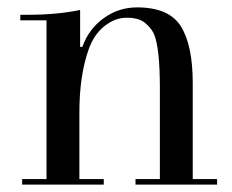

<svg xmlns="http://www.w3.org/2000/svg" viewBox="-20 -500 628 520"><path d="M261 -15V0H40V-15H106V-445H35V-460H56Q135 -460 197 -473V-373H203Q220 -421 260.5 -450.5Q301 -480 351 -480Q438 -480 470 -428.5Q502 -377 502 -275V-15H568V0H347V-15H413V-261Q413 -374 396 -410Q388 -426 371.5 -439Q355 -452 323 -452Q291 -452 262.5 -429Q234 -406 220 -366Q195 -295 195 -196V-15Z"/></svg>

Font: Elsie
Style: Regular
Weight: 400
Designer: Alejandro Inler
Foundry: Alejandro Inler
Version: 1.002